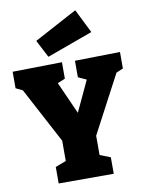

<svg xmlns="http://www.w3.org/2000/svg" viewBox="-105 -1074 864 1147"><g transform="rotate(-10 327.0 -501.0)"><path d="M156 0V-100L221 -125V-248L42 -585L1 -605V-705L301 -710V-610L255 -591L342 -396L429 -582L379 -605V-705L653 -710V-610L611 -592L426 -242V-125L490 -100V0ZM227 -756 172 -862 433 -1002 505 -857Z"/></g></svg>

Font: Bitter Black
Style: Regular
Weight: 900
Designer: Sol Matas, and Bitter project Authors
Foundry: Sol Matas
Version: Version 2.001